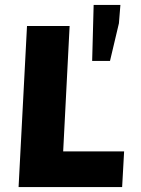

<svg xmlns="http://www.w3.org/2000/svg" viewBox="-20 -755 570 775"><path d="M89 -650H261L235 -144H481L473 0H55ZM352 -509 358 -735H466L460 -661L424 -509Z"/></svg>

Font: Kilde Sans Black
Style: Regular
Weight: 900
Italic angle: -3°
Designer: Paul D. Hunt
Foundry: Adobe Systems Incorporated
Version: Version 1.050;PS Version 1.000;hotconv 1.0.70;makeotf.lib2.5